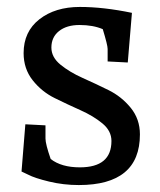

<svg xmlns="http://www.w3.org/2000/svg" viewBox="-20 -523 462 553"><path d="M210 -503Q278 -503 360 -486L348 -343L290 -346V-382Q290 -393 276 -439Q248 -451 209 -451Q172 -451 150 -433.5Q128 -416 128 -386Q128 -358 154.5 -336.5Q181 -315 218 -298.5Q255 -282 292.5 -263.5Q330 -245 356.5 -212.5Q383 -180 383 -136Q383 10 207 10Q163 10 121.5 0Q80 -10 61 -20L42 -29L53 -165L111 -162V-124Q111 -108 126 -65Q157 -41 210 -41Q301 -41 301 -117Q301 -146 275 -167.5Q249 -189 212 -205.5Q175 -222 137.5 -240.5Q100 -259 74 -292Q48 -325 48 -370Q48 -432 93.5 -467.5Q139 -503 210 -503Z"/></svg>

Font: Andada
Style: Regular
Weight: 400
Designer: Carolina Giovagnoli
Foundry: Carolina Giovagnoli
Version: Version 1.003